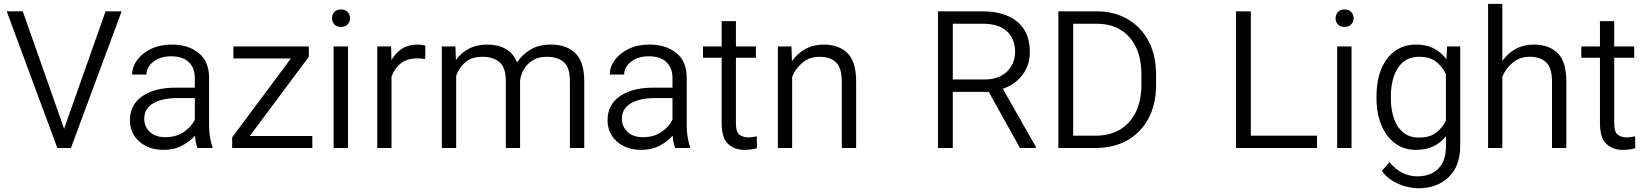

<svg xmlns="http://www.w3.org/2000/svg" viewBox="-20 -770 8564 999"><path d="M98.6 -710.9 313.5 -100.1 529.3 -710.9H612.8L349.1 0H278.3L15.1 -710.9Z M1007.3 0Q1002.4 -11.7 999.3 -29.1Q996.1 -46.4 994.6 -64.5Q968.8 -34.2 927.2 -12.2Q885.7 9.8 830.6 9.8Q777.8 9.8 738.5 -10.5Q699.2 -30.8 677.5 -65.4Q655.8 -100.1 655.8 -143.6Q655.8 -225.1 720.2 -269.5Q784.7 -314 895 -314H993.7V-364.7Q993.7 -416.5 962.2 -446.8Q930.7 -477.1 870.1 -477.1Q814 -477.1 778.1 -449Q742.2 -420.9 742.2 -382.3H667.5Q667.5 -421.4 693.1 -457Q718.8 -492.7 765.4 -515.4Q812 -538.1 874 -538.1Q959 -538.1 1013.4 -494.6Q1067.9 -451.2 1067.9 -363.8V-113.3Q1067.9 -86.4 1072.5 -56.6Q1077.1 -26.9 1085.4 -6.8V0ZM840.3 -56.2Q897 -56.2 937 -83.7Q977.1 -111.3 993.7 -147.5V-259.8H906.2Q822.8 -259.8 776.6 -232.2Q730.5 -204.6 730.5 -152.3Q730.5 -112.3 759 -84.2Q787.6 -56.2 840.3 -56.2Z M1605 -62.5V0H1188V-55.2L1493.7 -465.8H1194.3V-528.3H1586.9V-474.6L1279.8 -62.5Z M1707.5 -674.8Q1707.5 -694.3 1719.5 -707.5Q1731.4 -720.7 1753.9 -720.7Q1776.4 -720.7 1788.8 -707.5Q1801.3 -694.3 1801.3 -674.8Q1801.3 -656.2 1788.8 -643.1Q1776.4 -629.9 1753.9 -629.9Q1731.4 -629.9 1719.5 -643.1Q1707.5 -656.2 1707.5 -674.8ZM1790.5 -528.3V0H1715.8V-528.3Z M2193.4 -531.7 2192.4 -462.9Q2172.4 -466.3 2150.9 -466.3Q2098.1 -466.3 2064.9 -439.9Q2031.7 -413.6 2017.1 -371.1V0H1942.9V-528.3H2015.1L2016.6 -457Q2037.6 -494.6 2071.5 -516.4Q2105.5 -538.1 2153.8 -538.1Q2164.1 -538.1 2176.3 -536.1Q2188.5 -534.2 2193.4 -531.7Z M2491.2 -474.6Q2434.1 -474.6 2401.1 -446Q2368.2 -417.5 2353.5 -376V0H2278.8V-528.3H2349.6L2352.1 -458Q2378.9 -495.1 2419.9 -516.6Q2460.9 -538.1 2515.6 -538.1Q2569.8 -538.1 2610.6 -515.9Q2651.4 -493.7 2670.4 -444.8Q2696.8 -486.3 2740.7 -512.2Q2784.7 -538.1 2844.7 -538.1Q2928.7 -538.1 2974.4 -492.7Q3020 -447.3 3020 -345.7V0H2945.3V-346.7Q2945.3 -421.4 2912.1 -448Q2878.9 -474.6 2824.7 -474.6Q2781.2 -474.6 2751.5 -455.8Q2721.7 -437 2705.1 -408Q2688.5 -378.9 2686 -347.7V0H2611.8V-348.6Q2611.8 -418.9 2578.6 -446.8Q2545.4 -474.6 2491.2 -474.6Z M3492.7 0Q3487.8 -11.7 3484.6 -29.1Q3481.4 -46.4 3480 -64.5Q3454.1 -34.2 3412.6 -12.2Q3371.1 9.8 3315.9 9.8Q3263.2 9.8 3223.9 -10.5Q3184.6 -30.8 3162.8 -65.4Q3141.1 -100.1 3141.1 -143.6Q3141.1 -225.1 3205.6 -269.5Q3270 -314 3380.4 -314H3479V-364.7Q3479 -416.5 3447.5 -446.8Q3416 -477.1 3355.5 -477.1Q3299.3 -477.1 3263.4 -449Q3227.5 -420.9 3227.5 -382.3H3152.8Q3152.8 -421.4 3178.5 -457Q3204.1 -492.7 3250.7 -515.4Q3297.4 -538.1 3359.4 -538.1Q3444.3 -538.1 3498.8 -494.6Q3553.2 -451.2 3553.2 -363.8V-113.3Q3553.2 -86.4 3557.9 -56.6Q3562.5 -26.9 3570.8 -6.8V0ZM3325.7 -56.2Q3382.3 -56.2 3422.4 -83.7Q3462.4 -111.3 3479 -147.5V-259.8H3391.6Q3308.1 -259.8 3262 -232.2Q3215.8 -204.6 3215.8 -152.3Q3215.8 -112.3 3244.4 -84.2Q3272.9 -56.2 3325.7 -56.2Z M3913.1 -528.3V-469.7H3809.1V-129.9Q3809.1 -82 3828.4 -68.6Q3847.7 -55.2 3872.6 -55.2Q3885.3 -55.2 3897.5 -57.1Q3909.7 -59.1 3917.5 -60.5L3918.9 1Q3908.2 4.4 3890.9 7.1Q3873.5 9.8 3853 9.8Q3802.7 9.8 3768.8 -20.5Q3734.9 -50.8 3734.9 -130.4V-469.7H3637.7V-528.3H3734.9V-660.2H3809.1V-528.3Z M4244.6 -474.6Q4192.4 -474.6 4156 -444.3Q4119.6 -414.1 4101.6 -371.1V0H4027.3V-528.3H4098.1L4100.6 -451.7Q4128.4 -491.7 4170.4 -514.9Q4212.4 -538.1 4265.1 -538.1Q4343.8 -538.1 4389.2 -493.9Q4434.6 -449.7 4434.6 -345.2V0H4359.9V-345.7Q4359.9 -417.5 4329.3 -446Q4298.8 -474.6 4244.6 -474.6Z M5287.1 0 5124.5 -292H4937.5V0H4860.4V-710.9H5093.3Q5208.5 -710.9 5273.4 -656.7Q5338.4 -602.5 5338.4 -499.5Q5338.4 -431.2 5300.3 -380.6Q5262.2 -330.1 5197.8 -308.1L5369.6 -6.3V0ZM5093.3 -646.5H4937.5V-356.4H5101.6Q5154.8 -356.4 5190.2 -376.2Q5225.6 -396 5243.7 -428.5Q5261.7 -460.9 5261.7 -499.5Q5261.7 -566.9 5219.7 -606.7Q5177.7 -646.5 5093.3 -646.5Z M5680.2 0H5486.8V-710.9H5687Q5777.8 -710.9 5847.4 -670.4Q5917 -629.9 5956.1 -556.2Q5995.1 -482.4 5995.1 -382.3V-328.6Q5995.1 -228.5 5956.1 -154.5Q5917 -80.6 5846.2 -40.3Q5775.4 0 5680.2 0ZM5687 -646.5H5564V-64H5680.2Q5756.3 -64 5809.8 -97.2Q5863.3 -130.4 5891.1 -189.7Q5918.9 -249 5918.9 -328.6V-383.3Q5918.9 -505.9 5856.7 -576.2Q5794.4 -646.5 5687 -646.5Z M6832.5 -64V0H6411.1V-710.9H6488.3V-64Z M6929.2 -674.8Q6929.2 -694.3 6941.2 -707.5Q6953.1 -720.7 6975.6 -720.7Q6998 -720.7 7010.5 -707.5Q7022.9 -694.3 7022.9 -674.8Q7022.9 -656.2 7010.5 -643.1Q6998 -629.9 6975.6 -629.9Q6953.1 -629.9 6941.2 -643.1Q6929.2 -656.2 6929.2 -674.8ZM7012.2 -528.3V0H6937.5V-528.3Z M7142.1 -258.8V-269Q7142.1 -350.1 7167 -410.6Q7191.9 -471.2 7238 -504.6Q7284.2 -538.1 7348.1 -538.1Q7401.4 -538.1 7440.4 -518.1Q7479.5 -498 7505.9 -461.4L7509.3 -528.3H7577.6V-10.3Q7577.6 93.8 7517.6 151.6Q7457.5 209.5 7359.9 209.5Q7330.1 209.5 7294.4 200.2Q7258.8 190.9 7225.6 170.9Q7192.4 150.9 7169.9 118.7L7210 73.7Q7242.7 113.8 7279.1 130.6Q7315.4 147.5 7354.5 147.5Q7424.3 147.5 7463.9 107.2Q7503.4 66.9 7503.4 -6.8V-61.5Q7477.1 -27.3 7438.2 -8.8Q7399.4 9.8 7347.2 9.8Q7284.2 9.8 7238 -24.9Q7191.9 -59.6 7167 -120.1Q7142.1 -180.7 7142.1 -258.8ZM7216.8 -269V-258.8Q7216.8 -201.7 7232.2 -155.3Q7247.6 -108.9 7280.3 -81.5Q7313 -54.2 7363.8 -54.2Q7418.5 -54.2 7451.7 -79.3Q7484.9 -104.5 7503.4 -142.6V-384.3Q7486.3 -421.4 7453.4 -448Q7420.4 -474.6 7364.7 -474.6Q7313.5 -474.6 7280.8 -447Q7248 -419.4 7232.4 -372.8Q7216.8 -326.2 7216.8 -269Z M7796.9 -750V-453.1Q7824.7 -492.7 7866.5 -515.4Q7908.2 -538.1 7960.4 -538.1Q8039.1 -538.1 8084.5 -493.9Q8129.9 -449.7 8129.9 -345.2V0H8055.2V-345.7Q8055.2 -417.5 8024.7 -446Q7994.1 -474.6 7939.9 -474.6Q7887.7 -474.6 7851.3 -444.3Q7814.9 -414.1 7796.9 -371.1V0H7722.7V-750Z M8482.9 -528.3V-469.7H8378.9V-129.9Q8378.9 -82 8398.2 -68.6Q8417.5 -55.2 8442.4 -55.2Q8455.1 -55.2 8467.3 -57.1Q8479.5 -59.1 8487.3 -60.5L8488.8 1Q8478 4.4 8460.7 7.1Q8443.4 9.8 8422.9 9.8Q8372.6 9.8 8338.6 -20.5Q8304.7 -50.8 8304.7 -130.4V-469.7H8207.5V-528.3H8304.7V-660.2H8378.9V-528.3Z"/></svg>

Font: Vazirmatn RD Light
Style: Regular
Weight: 300
Designer: Saber Rastikerdar
Foundry: Saber Rastikerdar
Version: Version 32.102